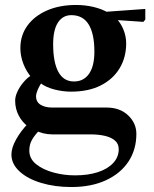

<svg xmlns="http://www.w3.org/2000/svg" viewBox="-20 -536 621 773"><path d="M267 217Q201 217 146 200.5Q91 184 58.5 154Q26 124 26 86Q26 59 45 25Q64 -9 94 -40V-26Q70 -43 55.5 -70.5Q41 -98 41 -131Q41 -148 50.5 -168Q60 -188 75 -205.5Q90 -223 105 -232L108 -223Q87 -246 74.5 -278Q62 -310 62 -342Q62 -394 90.5 -433Q119 -472 169.5 -494Q220 -516 286 -516Q323 -516 356.5 -508Q390 -500 416 -485L398 -488L565 -500V-457L557 -448L439 -456L449 -461Q467 -442 477.5 -415.5Q488 -389 488 -361Q488 -305 461.5 -261Q435 -217 385.5 -192Q336 -167 266 -167Q232 -167 198 -176Q164 -185 142 -202H147Q143 -197 137.5 -186.5Q132 -176 128.5 -165.5Q125 -155 125 -149Q125 -126 143 -114.5Q161 -103 191 -103H409Q463 -103 496 -71.5Q529 -40 529 3Q529 66 497.5 114Q466 162 407 189.5Q348 217 267 217ZM282 170Q335 170 374.5 157Q414 144 436 120Q458 96 458 65Q458 43 443 30Q428 17 402.5 11Q377 5 342 5H190Q172 5 153.5 0.5Q135 -4 121 -12L142 -15Q121 6 109.5 25.5Q98 45 98 70Q98 103 125.5 125Q153 147 195 158.5Q237 170 282 170ZM278 -208Q317 -208 338.5 -239Q360 -270 360 -328Q360 -400 337 -437.5Q314 -475 267 -475Q233 -475 213.5 -445.5Q194 -416 194 -358Q194 -285 215 -246.5Q236 -208 278 -208Z"/></svg>

Font: Wittgenstein SemiBold
Style: Regular
Weight: 600
Designer: Jörg Drees
Foundry: Jörg Drees
Version: Version 1.500